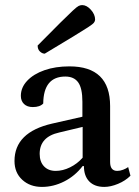

<svg xmlns="http://www.w3.org/2000/svg" viewBox="-20 -723 548 755"><path d="M145 12Q98 12 67.5 -16Q37 -44 37 -90Q37 -203 185 -237L304 -264V-323Q304 -376 287.5 -399Q271 -422 237 -422Q151 -422 150 -316Q137 -302 109 -302Q87 -302 74.5 -314Q62 -326 62 -346Q62 -379 87 -405.5Q112 -432 155 -447Q198 -462 253 -462Q413 -462 413 -306V-86Q413 -51 441 -51Q452 -51 464 -55.5Q476 -60 484 -66L493 -32Q473 -12 444 0Q415 12 390 12Q352 12 331 -9.5Q310 -31 310 -70H305Q275 -31 232.5 -9.5Q190 12 145 12ZM199 -51Q227 -51 255.5 -65Q284 -79 305 -103V-224L213 -202Q136 -185 136 -118Q136 -87 153 -69Q170 -51 199 -51ZM156 -512Q146 -512 137 -520.5Q128 -529 128 -544Q185 -602 217.5 -634Q250 -666 266 -681Q282 -696 289 -699.5Q296 -703 303 -703Q321 -703 337.5 -684.5Q354 -666 354 -646Q354 -640 349.5 -634Q345 -628 326.5 -616Q308 -604 268 -579.5Q228 -555 156 -512Z"/></svg>

Font: Petrona SemiBold
Style: Regular
Weight: 600
Designer: Ringo R. Seeber
Foundry: Ringo R. Seeber
Version: Version 2.001; ttfautohint (v1.8.3)